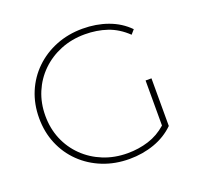

<svg xmlns="http://www.w3.org/2000/svg" viewBox="-123 -841 1021 981"><g transform="rotate(-20 387.0 -350.0)"><path d="M421 4Q343 4 276.5 -22.5Q210 -49 160.5 -97Q111 -145 84 -209.5Q57 -274 57 -350Q57 -426 84 -490.5Q111 -555 160.5 -603Q210 -651 276.5 -677.5Q343 -704 421 -704Q495 -704 558.5 -681Q622 -658 667 -612L647 -589Q599 -635 543 -654Q487 -673 422 -673Q351 -673 290.5 -648.5Q230 -624 185 -580Q140 -536 115.5 -477.5Q91 -419 91 -350Q91 -281 115.5 -222.5Q140 -164 185 -120Q230 -76 290.5 -51.5Q351 -27 422 -27Q482 -27 536 -44Q590 -61 634 -100V-345H666V-86Q620 -41 556.5 -18.5Q493 4 421 4Z"/></g></svg>

Font: Montserrat ExtraLight
Style: Regular
Weight: 200
Designer: Julieta Ulanovsky
Foundry: Julieta Ulanovsky
Version: Version 9.000; ttfautohint (v1.8.4.7-5d5b)